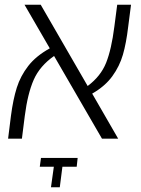

<svg xmlns="http://www.w3.org/2000/svg" viewBox="-20 -582 593 806"><path d="M367 -189 476 0H408L207 -347Q147 -305 121.5 -247Q96 -189 84 -95L72 0H14L26 -96Q35 -165 50.5 -214Q66 -263 98.5 -305Q131 -347 189 -379L83 -562H151L348 -221Q403 -262 425.5 -318.5Q448 -375 460 -470L472 -562H530L518 -469Q510 -401 496 -352.5Q482 -304 451.5 -262Q421 -220 367 -189ZM206 118H147L152 81H306L302 118H242L231 204H194Z"/></svg>

Font: FiraGO Light
Style: Italic
Weight: 300
Italic angle: -8°
Designer: bBox Type GmbH
Foundry: bBox Type GmbH
Version: Version 1.001